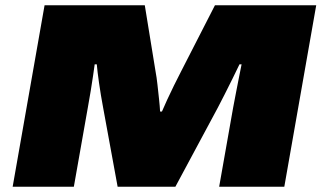

<svg xmlns="http://www.w3.org/2000/svg" viewBox="-20 -708 1219 728"><path d="M28 0 149 -688H529L570 -436Q574 -415 577 -387.5Q580 -360 583 -332.5Q586 -305 587 -285H594Q602 -304 614 -330Q626 -356 640 -384.5Q654 -413 666 -436L795 -688H1179L1058 0H811L864 -300Q869 -325 874.5 -355Q880 -385 886 -414Q892 -443 896 -464H888Q877 -441 862 -410.5Q847 -380 832 -350.5Q817 -321 806 -300L645 0H426L371 -300Q362 -348 355.5 -393.5Q349 -439 347 -464H339Q337 -448 333 -421.5Q329 -395 324 -363.5Q319 -332 313 -300L260 0Z"/></svg>

Font: Archivo Expanded Black
Style: Italic
Weight: 900
Width: 7
Italic angle: -10°
Designer: Hector Gatti
Foundry: Omnibus-Type
Version: Version 2.001